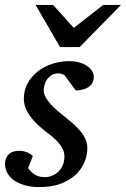

<svg xmlns="http://www.w3.org/2000/svg" viewBox="-28 -740 506 772"><path d="M349.1 -431.2Q349.1 -413.6 341.3 -403.1Q333.5 -392.6 322.3 -386.7Q311 -380.9 298.6 -378.7Q286.1 -376.5 276.9 -376L231.9 -437Q229 -439.5 222.7 -442.1Q216.3 -444.8 207 -444.8Q190.4 -444.8 179.2 -437.7Q168 -430.7 160.9 -420.2Q153.8 -409.7 150.9 -397.7Q147.9 -385.7 147.9 -376Q147.9 -362.3 155.8 -348.4Q163.6 -334.5 176.3 -320.6Q189 -306.6 204.8 -293.2Q220.7 -279.8 236.8 -267.1Q253.4 -253.9 268.8 -240Q284.2 -226.1 296.4 -211.2Q308.6 -196.3 315.9 -179.7Q323.2 -163.1 323.2 -145Q323.2 -114.3 310.8 -85.9Q298.3 -57.6 274.2 -35.6Q250 -13.7 214.1 -0.7Q178.2 12.2 131.8 12.2Q95.7 12.2 69.3 4.2Q43 -3.9 25.9 -16.8Q8.8 -29.8 0.5 -46.4Q-7.8 -63 -7.8 -80.1Q-7.8 -104 6.6 -118.9Q21 -133.8 51.8 -133.8Q61 -133.8 69.3 -131.3Q77.6 -128.9 84.5 -125.7Q91.3 -122.6 96.4 -118.9Q101.6 -115.2 104 -112.8L85 -64Q95.7 -48.8 111.6 -38.3Q127.4 -27.8 152.8 -27.8Q168 -27.8 182.1 -33.7Q196.3 -39.6 207.3 -50.3Q218.3 -61 224.6 -76.4Q231 -91.8 231 -110.8Q231 -126 224.9 -139.4Q218.8 -152.8 207.8 -165.5Q196.8 -178.2 181.9 -190.7Q167 -203.1 148.9 -216.8Q133.3 -229 118.9 -243.2Q104.5 -257.3 93 -273.2Q81.5 -289.1 74.7 -306.6Q67.9 -324.2 67.9 -342.8Q67.9 -379.4 84.5 -407.7Q101.1 -436 127.2 -455.3Q153.3 -474.6 185.3 -484.4Q217.3 -494.1 248 -494.1Q276.4 -494.1 295.7 -487.5Q314.9 -481 326.9 -471.4Q338.9 -461.9 344 -450.9Q349.1 -439.9 349.1 -431.2ZM292.5 -550.8H213.4L115.2 -720.2H185.5L268.6 -627.9L387.2 -720.2H458.5Z"/></svg>

Font: Charis SIL Eur
Style: Italic
Weight: 400
Italic angle: -11°
Foundry: SIL International
Version: Version 5.000